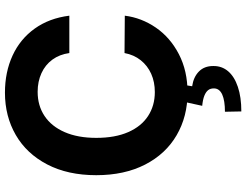

<svg xmlns="http://www.w3.org/2000/svg" viewBox="-128 -628 981 764"><g transform="rotate(-90 362.0 -246.5)"><path d="M378.2 -586.7Q323.2 -586.7 281.9 -559.2Q240.6 -531.7 217.8 -479.3Q194.9 -426.9 194.9 -353.5Q194.9 -278.5 217.8 -226.3Q240.6 -174.2 281.9 -147.3Q323.2 -120.4 377.1 -120.4Q417.3 -120.4 449.8 -134.9Q482.2 -149.4 503.8 -176.5Q525.4 -203.5 532.4 -241L681.1 -239.9Q672.8 -173.5 633.6 -116.3Q594.4 -59.2 527.9 -24.7Q461.5 9.8 374.9 9.8Q280.2 9.8 205.5 -33.6Q130.9 -76.9 88.6 -159.1Q46.4 -241.4 46.4 -353.5Q46.4 -466.6 89.2 -548.7Q132 -630.7 206.4 -673.7Q280.8 -716.8 374.9 -716.8Q456.7 -716.8 522.5 -686.5Q588.3 -656.2 629.7 -598.4Q671.1 -540.6 681.1 -460.6H532.4Q527 -499.6 506.2 -528.1Q485.4 -556.5 452.2 -571.6Q419 -586.7 378.2 -586.7ZM405.2 -2 400.3 28.1Q437.1 33.5 458.9 54.9Q480.8 76.3 480.8 111.8Q481.4 145.9 460.1 171.1Q438.8 196.2 397.8 210Q356.9 223.8 300.1 223.8L298.8 158.6Q342.8 158.6 367 147.9Q391.1 137.1 391.7 115.8Q392.2 101.3 384.9 91.9Q377.6 82.6 362.5 76.6Q347.5 70.6 322.4 68.1L337.8 -2Z"/></g></svg>

Font: Pretendard JP Variable
Style: Regular
Weight: 400
Designer: Base glyphs from Inter by Rasmus Andersson; Hangul glyphs from Noto Sans CJK(Source Han Sans) by Jang Soo-young and Kang
Foundry: Kil Hyung-jin
Version: Version 1.307;Glyphs 3.2 (3192)